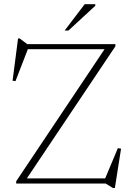

<svg xmlns="http://www.w3.org/2000/svg" viewBox="-20 -890 640 931"><path d="M539.5 -676V-665.5L101.5 -12L96 -25H490L551.5 -171.5L567 -169L537 21.5H527.5L492.5 0H58.5V-11L495 -663.5L512 -651.5H115L55 -496.5L41 -498.5L67.5 -703.5H75.5L112 -676ZM293.5 -742 390.5 -869.5H442V-862L312 -742Z"/></svg>

Font: Newsreader 16pt 16pt ExtraLight
Style: Regular
Weight: 250
Version: Version 1.003